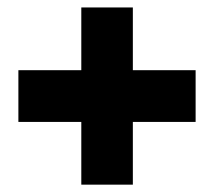

<svg xmlns="http://www.w3.org/2000/svg" viewBox="-20 -610 580 520"><path d="M29.8 -279.8V-419.9H200.2V-589.8H339.8V-419.9H509.8V-279.8H339.8V-109.9H200.2V-279.8Z"/></svg>

Font: Russo One
Style: Regular
Weight: 400
Designer: Jovanny lemonad
Foundry: Jovanny Lemonad
Version: Version 1.000